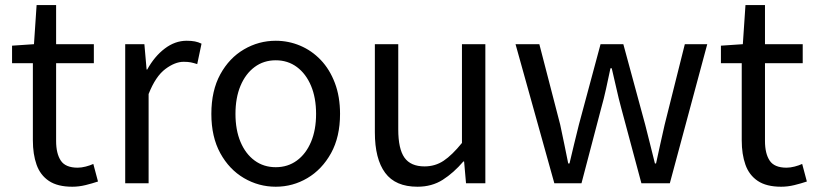

<svg xmlns="http://www.w3.org/2000/svg" viewBox="-20 -716 3186 750"><path d="M262.5 13.4Q204.9 13.4 171 -9.3Q137.2 -32 122.8 -72.8Q108.4 -113.5 108.4 -167.7V-469H27.1V-537.6L112.7 -543.4L123 -696.2H199.2V-543.4H346.6V-469H199.2V-165.4Q199.2 -116 217.6 -88.5Q235.9 -61 283.4 -61Q298 -61 315.1 -65.4Q332.1 -69.8 344.5 -75.6L362.8 -7Q340.2 0.6 314.2 7Q288.2 13.4 262.5 13.4Z M469.1 0V-543.4H544L552.7 -444.4H555.1Q583.4 -495.9 623.6 -526.3Q663.7 -556.8 709.2 -556.8Q727.9 -556.8 741.2 -554.2Q754.6 -551.6 767.2 -545.4L750.4 -465.6Q736.2 -470.2 725.3 -472.4Q714.3 -474.6 697.2 -474.6Q663.7 -474.6 625.9 -446.4Q588 -418.2 560.5 -348.8V0Z M1057.1 13.4Q990.6 13.4 933 -20.3Q875.4 -54 840.5 -117.6Q805.6 -181.2 805.6 -271Q805.6 -361.9 840.5 -425.7Q875.4 -489.4 933 -523.1Q990.6 -556.8 1057.1 -556.8Q1106.9 -556.8 1152.3 -537.7Q1197.7 -518.6 1232.8 -481.9Q1267.8 -445.3 1288 -392.1Q1308.3 -338.9 1308.3 -271Q1308.3 -181.2 1273.1 -117.6Q1237.8 -54 1180.7 -20.3Q1123.7 13.4 1057.1 13.4ZM1057.1 -62.9Q1104.2 -62.9 1139.7 -88.9Q1175.2 -114.9 1195 -161.8Q1214.7 -208.7 1214.7 -271Q1214.7 -333.8 1195 -380.8Q1175.2 -427.8 1139.7 -454.2Q1104.2 -480.5 1057.1 -480.5Q1010.1 -480.5 974.6 -454.2Q939.1 -427.8 919.4 -380.8Q899.8 -333.8 899.8 -271Q899.8 -208.7 919.4 -161.8Q939.1 -114.9 974.6 -88.9Q1010.1 -62.9 1057.1 -62.9Z M1610.7 13.4Q1524.6 13.4 1484.5 -40.9Q1444.3 -95.1 1444.3 -199.3V-543.4H1535.7V-210.3Q1535.7 -134.6 1559.9 -100.3Q1584.2 -66 1638.3 -66Q1679.9 -66 1713 -88.1Q1746 -110.1 1784.5 -157.6V-543.4H1875.9V0H1800.4L1792.9 -85.3H1790.1Q1752.1 -40.9 1709.5 -13.7Q1666.9 13.4 1610.7 13.4Z M2145.4 0 1993.8 -543.4H2086.8L2168.3 -229Q2176.5 -189.7 2184.3 -152.8Q2192 -116 2199.6 -77.5H2204.6Q2213.9 -116 2222.6 -153Q2231.3 -190 2241.3 -229L2325.9 -543.4H2414.9L2500.3 -229Q2510.3 -189.7 2519.5 -152.8Q2528.7 -116 2538.3 -77.5H2542.7Q2550.9 -116 2559.2 -152.8Q2567.4 -189.7 2576.3 -229L2655.1 -543.4H2742.7L2596.5 0H2485.5L2407 -292.6Q2396.5 -331.4 2388 -369.8Q2379.5 -408.1 2369.6 -449.3H2364.6Q2355.8 -408.1 2347.4 -369.2Q2338.9 -330.2 2327.9 -291.4L2251.4 0Z M3031.5 13.4Q2973.9 13.4 2940 -9.3Q2906.2 -32 2891.8 -72.8Q2877.4 -113.5 2877.4 -167.7V-469H2796.1V-537.6L2881.7 -543.4L2892 -696.2H2968.2V-543.4H3115.6V-469H2968.2V-165.4Q2968.2 -116 2986.6 -88.5Q3004.9 -61 3052.4 -61Q3067 -61 3084.1 -65.4Q3101.1 -69.8 3113.5 -75.6L3131.8 -7Q3109.2 0.6 3083.2 7Q3057.2 13.4 3031.5 13.4Z"/></svg>

Font: Noto Sans JP
Style: Regular
Weight: 100
Designer: Ryoko NISHIZUKA 西塚涼子 (kana, bopomofo & ideographs); Paul D. Hunt (Latin, Greek & Cyrillic); Sandoll Communications 산돌커뮤니
Foundry: Adobe
Version: Version 2.004;hotconv 1.0.118;makeotfexe 2.5.65603